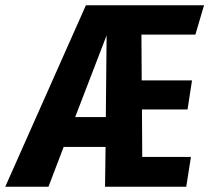

<svg xmlns="http://www.w3.org/2000/svg" viewBox="-70 -713 799 733"><path d="M676 -581H470L471 -406H663L646 -295H472L473 -114H659L641 0H331L333 -152H173L115 0H-50L258 -693H709ZM217 -266H334L337 -578Z"/></svg>

Font: Fira Sans Extra Condensed
Style: Bold Italic
Weight: 700
Width: 3
Italic angle: -8°
Designer: Carrois Corporate & Edenspiekermann AG
Foundry: Carrois Corporate GbR & Edenspiekermann AG
Version: Version 4.203